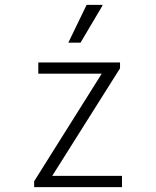

<svg xmlns="http://www.w3.org/2000/svg" viewBox="-20 -767 640 787"><path d="M120 0V-24L397 -465H137V-511H472V-487L194 -46H480V0ZM260 -592 335 -747H400V-744L310 -592Z"/></svg>

Font: Chivo Mono Thin
Style: Regular
Weight: 250
Designer: Hector Gatti
Foundry: Omnibus-Type
Version: Version 1.008